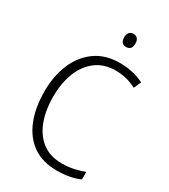

<svg xmlns="http://www.w3.org/2000/svg" viewBox="-221 -1016 994 1129"><g transform="rotate(30 276.0 -451.0)"><path d="M362 -673Q282 -673 227.5 -631.5Q173 -590 145.5 -518.5Q118 -447 118 -358Q118 -262 145.5 -191Q173 -120 226 -80.5Q279 -41 357 -41Q402 -41 439 -49.5Q476 -58 508 -70V-19Q477 -5 438.5 2.5Q400 10 351 10Q256 10 191 -35Q126 -80 92 -163Q58 -246 58 -359Q58 -462 92.5 -544.5Q127 -627 194.5 -675.5Q262 -724 361 -724Q451 -724 524 -687L502 -638Q436 -673 362 -673ZM343 -912Q362 -912 371.5 -900Q381 -888 381 -868Q381 -823 343 -823Q305 -823 305 -868Q305 -888 314.5 -900Q324 -912 343 -912Z"/></g></svg>

Font: Noto Sans Lao UI SemCond Light
Style: Regular
Weight: 300
Width: 4
Designer: Monotype Design Team
Foundry: Monotype Imaging Inc.
Version: Version 2.000; ttfautohint (v1.8.4.7-5d5b)